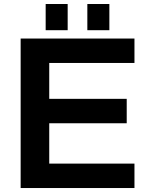

<svg xmlns="http://www.w3.org/2000/svg" viewBox="-20 -947 751 967"><path d="M210 -794.9V-926.8H320.8V-794.9ZM419.9 -794.9V-926.8H530.8V-794.9ZM84 0V-752.9H657.2V-629.9H228V-449.2H618.2V-326.2H228V-123H657.2V0Z"/></svg>

Font: Standard
Style: Bold
Weight: 400
Designer: Bryce Wilner
Version: Version 2.000;PS 2.0;hotconv 16.6.51;makeotf.lib2.5.65220 DE